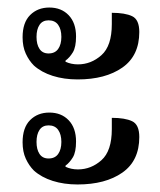

<svg xmlns="http://www.w3.org/2000/svg" viewBox="-20 -517 425 510"><path d="M186 -306Q150 -306 120 -315.5Q90 -325 70 -343Q57 -356 48.5 -374.5Q40 -393 40 -418Q40 -457 60 -477Q80 -497 111 -497Q143 -497 162.5 -476.5Q182 -456 182 -420Q182 -392 173.5 -378Q165 -364 154 -356V-353Q169 -346 187 -346Q222 -346 249.5 -370.5Q277 -395 277 -453V-483Q312 -483 331 -474Q350 -465 350 -432Q350 -369 305 -337.5Q260 -306 186 -306ZM109 -375Q126 -375 134.5 -387Q143 -399 143 -419Q143 -439 134.5 -451Q126 -463 109 -463Q93 -463 85 -451Q77 -439 77 -419Q77 -399 85 -387Q93 -375 109 -375ZM186 -27Q150 -27 120 -36.5Q90 -46 70 -64Q57 -77 48.5 -95.5Q40 -114 40 -139Q40 -178 60 -198Q80 -218 111 -218Q143 -218 162.5 -197.5Q182 -177 182 -141Q182 -113 173.5 -99Q165 -85 154 -77V-74Q169 -67 187 -67Q222 -67 249.5 -91.5Q277 -116 277 -174V-204Q312 -204 331 -195Q350 -186 350 -153Q350 -90 305 -58.5Q260 -27 186 -27ZM109 -96Q126 -96 134.5 -108Q143 -120 143 -140Q143 -160 134.5 -172Q126 -184 109 -184Q93 -184 85 -172Q77 -160 77 -140Q77 -120 85 -108Q93 -96 109 -96Z"/></svg>

Font: Noto Serif Thai ExtraCondensed
Style: Regular
Weight: 400
Width: 2
Designer: Monotype Design Team
Foundry: Monotype Imaging Inc.
Version: Version 2.002; ttfautohint (v1.8.4.7-5d5b)